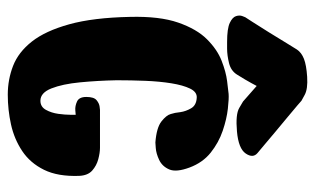

<svg xmlns="http://www.w3.org/2000/svg" viewBox="-182 -648 829 506"><g transform="rotate(90 233.0 -394.5)"><path d="M90 -578Q55 -578 40 -585Q25 -592 22 -601.5Q19 -611 22 -618.5Q25 -626 25 -626Q25 -626 37 -644.5Q49 -663 64.5 -688Q80 -713 93 -734.5Q106 -756 110 -762Q118 -774 134.5 -780.5Q151 -787 182 -789Q214 -791 229.5 -782.5Q245 -774 245 -774Q245 -774 257 -763.5Q269 -753 288 -737.5Q307 -722 326.5 -705.5Q346 -689 361.5 -676Q377 -663 383 -658Q397 -646 384 -627Q371 -608 326 -604Q281 -600 264 -610Q247 -620 247 -620L206 -656Q206 -656 198.5 -642Q191 -628 176 -604Q166 -588 145.5 -583Q125 -578 107.5 -578Q90 -578 90 -578ZM355 -389Q316 -392 299.5 -405Q283 -418 280 -429.5Q277 -441 277 -441Q277 -441 275 -455Q273 -469 265 -483Q257 -497 237 -498Q222 -499 213 -480.5Q204 -462 199 -431Q194 -400 192.5 -362.5Q191 -325 191 -287Q192 -237 196.5 -190.5Q201 -144 212.5 -115Q224 -86 245 -86Q261 -86 269 -100.5Q277 -115 279.5 -133Q282 -151 282 -165Q282 -179 282 -179Q282 -179 270.5 -178Q259 -177 247 -182.5Q235 -188 235 -207Q235 -227 243.5 -234Q252 -241 260.5 -242Q269 -243 269 -243H356Q356 -243 369 -243Q382 -243 399 -238.5Q416 -234 429 -222.5Q442 -211 443 -188Q445 -132 427 -95.5Q409 -59 377.5 -38Q346 -17 307.5 -8.5Q269 0 229 0Q189 0 153 -14Q117 -28 89 -63.5Q61 -99 43.5 -162Q26 -225 24 -322Q22 -400 39 -449Q56 -498 83 -525Q110 -552 139.5 -563.5Q169 -575 193 -578Q217 -581 227 -582Q239 -583 266 -580Q293 -577 324 -566.5Q355 -556 381.5 -535Q408 -514 421 -479Q434 -444 426 -425.5Q418 -407 401 -399Q384 -391 369.5 -390Q355 -389 355 -389Z"/></g></svg>

Font: Nerko One
Style: Regular
Weight: 400
Designer: Nermin Kahrimanovic
Foundry: Nermin Kahrimanovic
Version: Version 1.101